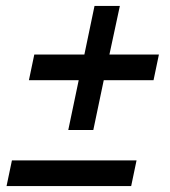

<svg xmlns="http://www.w3.org/2000/svg" viewBox="-20 -623 571 644"><path d="M293 -187H209L244 -354H77L95 -440H263L297 -603H382L347 -440H513L495 -354H328ZM438 -85 420 1H2L20 -85Z"/></svg>

Font: Rosa Sans Medium
Style: Italic
Weight: 500
Italic angle: -12°
Designer: Pentagram / MCKL
Foundry: Pentagram / MCKL
Version: Version 1.005;September 16, 2019;FontCreator 11.5.0.2425 64-